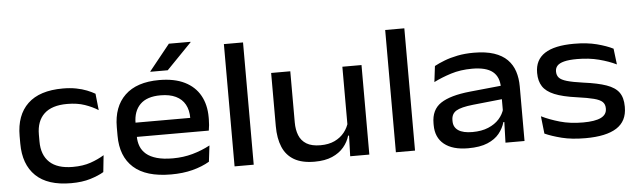

<svg xmlns="http://www.w3.org/2000/svg" viewBox="-46 -855 3434 1034"><g transform="rotate(-5 1671.0 -338.0)"><path d="M301.5 13.5Q175 13.5 111 -48.2Q47 -110 47 -223.5V-263.5Q47 -376.5 111 -437.5Q175 -498.5 301 -498.5Q340.5 -498.5 372.8 -492.2Q405 -486 430.5 -475.8Q456 -465.5 474 -455L483.5 -365.5Q453 -385 412.2 -399.2Q371.5 -413.5 316.5 -413.5Q234 -413.5 192.5 -374.5Q151 -335.5 151 -262.5V-225Q151 -152 193 -112.5Q235 -73 318.5 -73Q373.5 -73 414.8 -87.2Q456 -101.5 488.5 -121.5L479 -31Q451 -14 406.2 -0.2Q361.5 13.5 301.5 13.5Z M842 13.5Q707 13.5 639.8 -46.8Q572.5 -107 572.5 -219.5V-265.5Q572.5 -376 636.2 -437.2Q700 -498.5 821.5 -498.5Q904 -498.5 959.2 -471Q1014.5 -443.5 1042.2 -393.5Q1070 -343.5 1070 -276V-265Q1070 -249.5 1068.5 -233.5Q1067 -217.5 1064.5 -204H968.5Q970 -223.5 970.5 -243.2Q971 -263 971 -280Q971 -323.5 954.2 -353.8Q937.5 -384 904.2 -400Q871 -416 821.5 -416Q748 -416 711.5 -379.5Q675 -343 675 -277.5V-250.5L675.5 -239V-208Q675.5 -178 685 -153.2Q694.5 -128.5 716 -110.2Q737.5 -92 772.8 -82Q808 -72 859 -72Q915.5 -72 965.8 -86Q1016 -100 1061 -124L1050.5 -37Q1010.5 -13.5 958.5 0Q906.5 13.5 842 13.5ZM623 -204V-281H1044V-204ZM891 -689H1008V-686.5L872.5 -547H778.5V-549Z M1186 0V-661H1289.5V0Z M1529.5 -484V-207.5Q1529.5 -168 1541.5 -137.8Q1553.5 -107.5 1581.5 -90.2Q1609.5 -73 1657 -73Q1701.5 -73 1733.8 -88.2Q1766 -103.5 1786.5 -129.2Q1807 -155 1815 -186.5L1830.5 -111.5H1809.5Q1800 -78 1776.2 -49.8Q1752.5 -21.5 1713.5 -4.5Q1674.5 12.5 1618 12.5Q1550 12.5 1507.8 -12Q1465.5 -36.5 1445.8 -83.2Q1426 -130 1426 -196.5V-484ZM1914.5 -484V0H1811L1815 -127L1811 -137V-484Z M2058 0V-661H2161.5V0Z M2650.5 0 2654.5 -127.5 2651.5 -146V-277.5L2652 -298Q2652 -355.5 2616.8 -384Q2581.5 -412.5 2506 -412.5Q2443 -412.5 2391 -396Q2339 -379.5 2297.5 -358.5L2308 -444.5Q2331 -457 2362.5 -469.2Q2394 -481.5 2434 -489.5Q2474 -497.5 2522 -497.5Q2586.5 -497.5 2631 -482.8Q2675.5 -468 2702.5 -440.8Q2729.5 -413.5 2741.5 -376.5Q2753.5 -339.5 2753.5 -295V0ZM2448 12.5Q2364.5 12.5 2319 -24Q2273.5 -60.5 2273.5 -128V-137.5Q2273.5 -211 2325 -245.2Q2376.5 -279.5 2484 -290.5L2662.5 -308.5L2666 -236.5L2494 -218.5Q2428.5 -211.5 2402.5 -195.5Q2376.5 -179.5 2376.5 -145.5V-140Q2376.5 -107.5 2402.2 -90Q2428 -72.5 2478.5 -72.5Q2528.5 -72.5 2564.8 -87.8Q2601 -103 2623.5 -128.2Q2646 -153.5 2654 -183.5L2668.5 -111.5H2649Q2639.5 -78.5 2616.8 -50.2Q2594 -22 2553.2 -4.8Q2512.5 12.5 2448 12.5Z M3082 13.5Q3008.5 13.5 2954.2 -0.2Q2900 -14 2863.5 -30.5L2853 -125Q2897 -103.5 2952 -87.8Q3007 -72 3076.5 -72Q3141 -72 3173 -87.5Q3205 -103 3205 -135.5V-137.5Q3205 -159 3191.8 -172Q3178.5 -185 3146 -193.5Q3113.5 -202 3055.5 -210Q2978.5 -220.5 2934.5 -238.8Q2890.5 -257 2871.8 -286.2Q2853 -315.5 2853 -358V-360.5Q2853 -429.5 2905.5 -464Q2958 -498.5 3064 -498.5Q3134.5 -498.5 3187.2 -484.8Q3240 -471 3274.5 -453.5L3285 -367.5Q3244 -387.5 3191 -401.2Q3138 -415 3073.5 -415Q3029.5 -415 3003.5 -408.2Q2977.5 -401.5 2966.2 -389Q2955 -376.5 2955 -359V-357.5Q2955 -337.5 2966.5 -324.5Q2978 -311.5 3008.8 -302.5Q3039.5 -293.5 3097 -285.5Q3174 -275.5 3220.2 -259.2Q3266.5 -243 3287 -214.5Q3307.5 -186 3307.5 -138.5V-134.5Q3307.5 -59 3251 -22.8Q3194.5 13.5 3082 13.5Z"/></g></svg>

Font: Anek Gujarati SemiExpanded Medium
Style: Regular
Weight: 500
Width: 6
Designer: Mrunmayee Ghaisas (Gujarati), Yesha Goshar (Latin)
Foundry: Ek Type
Version: Version 1.003